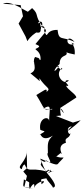

<svg xmlns="http://www.w3.org/2000/svg" viewBox="-119 -977 571 1311"><path d="M297 -188C272 -310 355 -140 291 -239L402 -311C403 -333 336 -369 333 -392C380 -380 289 -432 351 -429C327 -387 245 -461 304 -514C317 -480 244 -538 284 -524C239 -463 246 -505 288 -540C289 -626 377 -571 314 -653C305 -624 344 -614 391 -605C399 -687 337 -698 389 -676C319 -653 332 -758 390 -691C304 -732 283 -694 274 -773C181 -774 215 -698 182 -766C200 -821 134 -796 115 -759C160 -745 166 -757 154 -821C114 -806 178 -861 169 -799C113 -877 151 -875 100 -922C87 -906 43 -885 92 -889C62 -891 -38 -979 -99 -952L22 -942L38 -866L8 -816L55 -729L68 -696C111 -765 180 -765 157 -799C138 -799 215 -782 189 -760C199 -765 214 -787 123 -676C147 -664 165 -662 124 -643C119 -634 169 -627 156 -551C173 -568 141 -585 108 -558C166 -570 157 -579 121 -588C94 -555 148 -502 89 -476C155 -424 163 -405 144 -447C133 -434 161 -423 148 -446C198 -370 232 -377 199 -349C206 -384 175 -354 129 -328C187 -238 173 -217 233 -233C236 -239 260 -219 177 -236C238 -270 218 -237 216 -145C222 -190 142 -176 156 -91C184 -76 204 -89 153 -58C157 -80 159 1 242 -51C202 -14 207 6 208 67C194 81 232 119 223 137C170 91 216 153 159 115C177 160 129 122 198 194C73 159 79 215 43 132C79 164 42 119 30 178C-17 162 72 124 63 47L66 170L40 194L65 224L47 300L107 310C17 303 43 294 44 248C105 281 68 255 84 314C101 280 123 262 113 307C130 259 218 244 164 281C166 237 139 252 226 236C155 219 242 288 242 304C285 299 217 223 199 201C233 168 240 185 202 209C277 169 244 210 210 181C194 206 186 182 156 106C277 158 270 150 283 134C338 74 315 115 261 89C272 89 259 97 295 68C323 97 256 18 331 -2C318 -51 364 -16 364 -90C366 -18 314 -110 371 -114C301 -49 380 -104 432 -156L379 -140L263 -185Z"/></svg>

Font: Hussar Lance
Style: Regular
Weight: 700
Foundry: Cannot Into Space Fonts, PlusOne Fonts
Version: Version 2.27